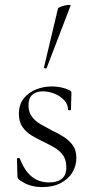

<svg xmlns="http://www.w3.org/2000/svg" viewBox="-20 -751 378 782"><path d="M96 -322Q96 -295 109.5 -276.5Q123 -258 144.5 -245.5Q166 -233 189 -221Q215 -209 238 -194.5Q261 -180 276 -160Q291 -140 291 -108Q291 -76 275 -49Q259 -22 227.5 -5.5Q196 11 151 11Q127 11 104 4.5Q81 -2 57 -20Q55 -22 53 -25Q51 -28 51 -32L49 -104Q49 -107 54.5 -107.5Q60 -108 61 -105Q74 -71 91.5 -49.5Q109 -28 131 -18Q153 -8 180 -8Q215 -8 233.5 -24.5Q252 -41 250 -74Q249 -103 235 -121Q221 -139 200 -151Q179 -163 156 -174Q131 -186 108.5 -199.5Q86 -213 71.5 -234Q57 -255 57 -288Q57 -326 77 -350.5Q97 -375 127.5 -387Q158 -399 191 -399Q209 -399 227 -395.5Q245 -392 262 -384Q271 -380 271 -373Q271 -358 270 -341Q269 -324 269 -304Q269 -302 263 -302Q257 -302 257 -304Q257 -327 240.5 -344Q224 -361 200.5 -370Q177 -379 154 -379Q127 -379 111.5 -365Q96 -351 96 -322ZM170 -474Q169 -471 163.5 -472.5Q158 -474 159 -476L216 -716Q217 -719 225 -722.5Q233 -726 243.5 -728.5Q254 -731 261.5 -731Q269 -731 267 -727Z"/></svg>

Font: Cormorant Light
Style: Regular
Weight: 300
Designer: Christian Thalmann (Catharsis Fonts)
Foundry: Catharsis Fonts
Version: Version 4.000